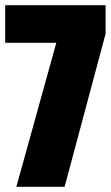

<svg xmlns="http://www.w3.org/2000/svg" viewBox="-20 -720 427 740"><path d="M387 -590 229 0H43L197 -555H0V-700H387Z"/></svg>

Font: FFF_AZADLIQ Black
Style: Regular
Weight: 900
Designer: bBox Type GmbH
Foundry: bBox Type GmbH
Version: Version 1.001